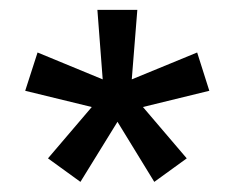

<svg xmlns="http://www.w3.org/2000/svg" viewBox="-20 -723 473 387"><path d="M142.1 -356.4 76.7 -403.8 165 -507.3 30.8 -540 55.7 -617.2 187 -563 176.3 -703.1H256.8L245.6 -563L377.4 -617.2L401.9 -540L268.1 -507.3L356.4 -403.8L291 -356.4L216.8 -477.5Z"/></svg>

Font: Schibsted Grotesk Medium
Style: Regular
Weight: 500
Designer: Bakken & Baeck AS, Henrik Kongsvoll
Foundry: Schibsted ASA
Version: Version 1.100;gftools[0.9.25]